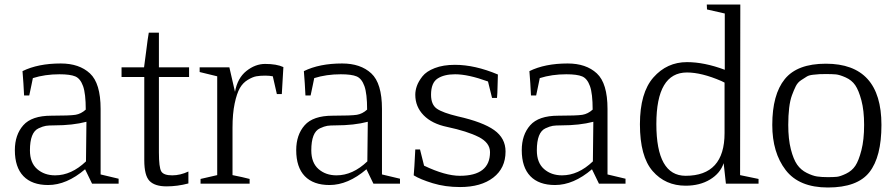

<svg xmlns="http://www.w3.org/2000/svg" viewBox="-20 -816 3976 853"><path d="M362 -99 364 -275Q303 -259 221 -259Q197 -259 184 -257Q171 -255 151.5 -246Q132 -237 122.5 -212.5Q113 -188 113 -148Q113 -93 145 -65Q177 -37 225 -37Q297 -37 362 -99ZM389 0 358 -64Q276 6 194 6Q122 6 84 -33.5Q46 -73 46 -149Q46 -217 83.5 -259.5Q121 -302 208 -302Q291 -302 315.5 -306Q340 -310 361 -329Q361 -400 349 -433.5Q337 -467 314.5 -476.5Q292 -486 244 -486Q180 -486 126 -469Q126 -468 120 -439.5Q114 -411 110 -392H87Q86 -411 84 -446Q82 -481 80 -500Q149 -534 250 -534Q332 -534 379.5 -490Q427 -446 427 -332V-41L507 -22V0Z M520 -517H620Q623 -535 629.5 -589Q636 -643 641 -671H686V-517H820V-474H686V-139Q686 -72 696.5 -54.5Q707 -37 745 -37Q781 -37 817 -54V-1Q768 12 720 12Q668 12 644.5 -12Q621 -36 621 -104V-474H520Z M945 -477 867 -496V-517H999L1024 -408Q1035 -469 1074.5 -500.5Q1114 -532 1158 -532Q1209 -532 1239 -518L1232 -398H1210L1192 -477Q1177 -480 1158 -480Q1135 -480 1118.5 -477Q1102 -474 1080.5 -461Q1059 -448 1045.5 -424.5Q1032 -401 1022.5 -356Q1013 -311 1013 -249V-38Q1059 -29 1089 -21V0H871V-21L945 -38Z M1612 -99 1614 -275Q1553 -259 1471 -259Q1447 -259 1434 -257Q1421 -255 1401.5 -246Q1382 -237 1372.5 -212.5Q1363 -188 1363 -148Q1363 -93 1395 -65Q1427 -37 1475 -37Q1547 -37 1612 -99ZM1639 0 1608 -64Q1526 6 1444 6Q1372 6 1334 -33.5Q1296 -73 1296 -149Q1296 -217 1333.5 -259.5Q1371 -302 1458 -302Q1541 -302 1565.5 -306Q1590 -310 1611 -329Q1611 -400 1599 -433.5Q1587 -467 1564.5 -476.5Q1542 -486 1494 -486Q1430 -486 1376 -469Q1376 -468 1370 -439.5Q1364 -411 1360 -392H1337Q1336 -411 1334 -446Q1332 -481 1330 -500Q1399 -534 1500 -534Q1582 -534 1629.5 -490Q1677 -446 1677 -332V-41L1757 -22V0Z M2166 -381 2148 -454Q2060 -486 2002 -486Q1953 -486 1924 -467Q1895 -448 1895 -395Q1895 -351 1921 -333Q1947 -315 2014 -299Q2125 -274 2175.5 -238Q2226 -202 2226 -143Q2226 -69 2171.5 -27Q2117 15 2024 15Q1958 15 1902.5 -2Q1847 -19 1818 -37Q1818 -38 1818.5 -44Q1819 -50 1821 -77.5Q1823 -105 1825 -152H1846L1864 -80Q1958 -35 2023 -35Q2157 -35 2157 -140Q2157 -182 2106.5 -207.5Q2056 -233 1967 -252Q1899 -266 1862 -304Q1825 -342 1825 -395Q1825 -414 1832 -434Q1839 -454 1856.5 -476.5Q1874 -499 1911.5 -513.5Q1949 -528 2001 -528Q2090 -528 2192 -485Q2191 -467 2190.5 -433Q2190 -399 2188 -381Z M2614 -99 2616 -275Q2555 -259 2473 -259Q2449 -259 2436 -257Q2423 -255 2403.5 -246Q2384 -237 2374.5 -212.5Q2365 -188 2365 -148Q2365 -93 2397 -65Q2429 -37 2477 -37Q2549 -37 2614 -99ZM2641 0 2610 -64Q2528 6 2446 6Q2374 6 2336 -33.5Q2298 -73 2298 -149Q2298 -217 2335.5 -259.5Q2373 -302 2460 -302Q2543 -302 2567.5 -306Q2592 -310 2613 -329Q2613 -400 2601 -433.5Q2589 -467 2566.5 -476.5Q2544 -486 2496 -486Q2432 -486 2378 -469Q2378 -468 2372 -439.5Q2366 -411 2362 -392H2339Q2338 -411 2336 -446Q2334 -481 2332 -500Q2401 -534 2502 -534Q2584 -534 2631.5 -490Q2679 -446 2679 -332V-41L2759 -22V0Z M3199 -449 3185 -456Q3097 -494 3032 -494Q2896 -494 2896 -265Q2896 -35 3026 -35Q3199 -35 3199 -225ZM3200 -756 3121 -774Q3121 -780 3120.5 -786.5Q3120 -793 3120 -796H3269L3268 -38L3350 -21V0H3205L3195 -91Q3180 -46 3134.5 -18.5Q3089 9 3026 9Q2936 9 2879.5 -56Q2823 -121 2823 -264Q2823 -404 2883 -472Q2943 -540 3032 -540Q3109 -540 3200 -506Z M3482 -261Q3482 -198 3493.5 -153Q3505 -108 3521.5 -84.5Q3538 -61 3564 -48Q3590 -35 3610 -32Q3630 -29 3658 -29Q3683 -29 3698 -30.5Q3713 -32 3739 -44.5Q3765 -57 3780 -79.5Q3795 -102 3807 -148.5Q3819 -195 3819 -261Q3819 -325 3807 -370Q3795 -415 3779.5 -437.5Q3764 -460 3737 -472Q3710 -484 3693.5 -485.5Q3677 -487 3649 -487Q3630 -487 3621 -486.5Q3612 -486 3593 -484Q3574 -482 3564.5 -476Q3555 -470 3539.5 -460Q3524 -450 3515.5 -433Q3507 -416 3498.5 -393Q3490 -370 3486 -336.5Q3482 -303 3482 -261ZM3649 -533Q3896 -533 3896 -261Q3896 -119 3842.5 -51Q3789 17 3658 17Q3530 17 3470.5 -60.5Q3411 -138 3411 -261Q3411 -396 3466.5 -464.5Q3522 -533 3649 -533Z"/></svg>

Font: Afta serif
Style: Regular
Weight: 400
Designer: parq.ink
Foundry: Oriol Esparraguera Font
Version: Version 1.000